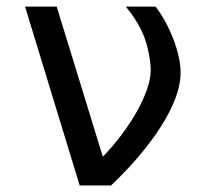

<svg xmlns="http://www.w3.org/2000/svg" viewBox="-20 -567 642 587"><path d="M223.6 0H319.3C399.9 -75.2 532.2 -225.6 532.2 -345.2C532.2 -404.8 499 -490.2 455.6 -546.9H364.7C403.8 -498.5 420.4 -462.4 430.2 -424.8C437.5 -396 440.9 -367.7 440.9 -352.1C440.9 -283.7 376 -171.9 294.4 -87.9L153.3 -546.9H56.6Z"/></svg>

Font: Hack
Style: Regular
Weight: 400
Monospace: yes
Designer: Christopher Simpkins
Foundry: Christopher Simpkins
Version: Version 2.010